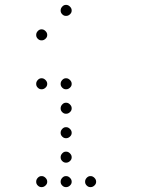

<svg xmlns="http://www.w3.org/2000/svg" viewBox="-20 -793 640 785"><path d="M249 -773Q241 -773 234.5 -766Q228 -759 228 -751V-749Q228 -741 234.5 -734.5Q241 -728 249 -728H251Q259 -728 266 -734.5Q273 -741 273 -749V-751Q273 -759 266 -766Q259 -773 251 -773ZM149 -673Q141 -673 134.5 -666Q128 -659 128 -651V-649Q128 -641 134.5 -634.5Q141 -628 149 -628H151Q159 -628 166 -634.5Q173 -641 173 -649V-651Q173 -659 166 -666Q159 -673 151 -673ZM149 -473Q141 -473 134.5 -466Q128 -459 128 -451V-449Q128 -441 134.5 -434.5Q141 -428 149 -428H151Q159 -428 166 -434.5Q173 -441 173 -449V-451Q173 -459 166 -466Q159 -473 151 -473ZM249 -473Q241 -473 234.5 -466Q228 -459 228 -451V-449Q228 -441 234.5 -434.5Q241 -428 249 -428H251Q259 -428 266 -434.5Q273 -441 273 -449V-451Q273 -459 266 -466Q259 -473 251 -473ZM249 -373Q241 -373 234.5 -366Q228 -359 228 -351V-349Q228 -341 234.5 -334.5Q241 -328 249 -328H251Q259 -328 266 -334.5Q273 -341 273 -349V-351Q273 -359 266 -366Q259 -373 251 -373ZM249 -273Q241 -273 234.5 -266Q228 -259 228 -251V-249Q228 -241 234.5 -234.5Q241 -228 249 -228H251Q259 -228 266 -234.5Q273 -241 273 -249V-251Q273 -259 266 -266Q259 -273 251 -273ZM249 -173Q241 -173 234.5 -166Q228 -159 228 -151V-149Q228 -141 234.5 -134.5Q241 -128 249 -128H251Q259 -128 266 -134.5Q273 -141 273 -149V-151Q273 -159 266 -166Q259 -173 251 -173ZM149 -73Q141 -73 134.5 -66Q128 -59 128 -51V-49Q128 -41 134.5 -34.5Q141 -28 149 -28H151Q159 -28 166 -34.5Q173 -41 173 -49V-51Q173 -59 166 -66Q159 -73 151 -73ZM249 -73Q241 -73 234.5 -66Q228 -59 228 -51V-49Q228 -41 234.5 -34.5Q241 -28 249 -28H251Q259 -28 266 -34.5Q273 -41 273 -49V-51Q273 -59 266 -66Q259 -73 251 -73ZM349 -73Q341 -73 334.5 -66Q328 -59 328 -51V-49Q328 -41 334.5 -34.5Q341 -28 349 -28H351Q359 -28 366 -34.5Q373 -41 373 -49V-51Q373 -59 366 -66Q359 -73 351 -73Z"/></svg>

Font: Doto Rounded Light
Style: Regular
Weight: 300
Monospace: yes
Version: Version 1.000